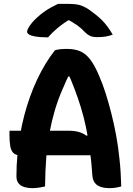

<svg xmlns="http://www.w3.org/2000/svg" viewBox="-20 -963 690 993"><path d="M29 -287H332Q363 -287 386 -281Q409 -275 427 -261L463 -274V-218V-160H83Q61 -160 49 -172Q37 -184 33 -207.5Q29 -231 29 -264ZM213 1Q197 5 180.5 7.5Q164 10 148 10Q124 10 105 4Q86 -2 75.5 -15.5Q65 -29 65 -51Q65 -106 70 -160Q75 -214 84 -266.5Q93 -319 106 -368Q119 -417 135.5 -463Q152 -509 172 -551.5Q192 -594 215 -632Q238 -670 264 -703Q277 -707 292 -708.5Q307 -710 327 -710Q366 -710 394.5 -698Q423 -686 446.5 -655.5Q470 -625 493 -570Q511 -529 526.5 -480Q542 -431 556 -376Q570 -321 581 -261Q592 -201 598 -140Q602 -105 604 -69.5Q606 -34 607 1Q595 5 579.5 7.5Q564 10 548 10Q519 10 499.5 3Q480 -4 470 -18Q460 -32 458 -52Q453 -127 444.5 -189Q436 -251 424.5 -305.5Q413 -360 398 -408.5Q383 -457 365.5 -503Q348 -549 327 -596L368 -567H302L346 -596Q320 -541 298.5 -490Q277 -439 262 -387Q247 -335 236 -277Q225 -219 219.5 -151Q214 -83 213 1ZM280 -943Q290 -943 299 -943Q308 -943 317.5 -943Q327 -943 336 -943Q367 -943 389.5 -937.5Q412 -932 441 -913Q459 -900 476 -886.5Q493 -873 508 -858Q523 -843 536.5 -824.5Q550 -806 563 -784Q545 -777 526.5 -774Q508 -771 483 -771Q459 -771 445.5 -777.5Q432 -784 421 -795Q402 -816 379.5 -832Q357 -848 313 -872L369 -858Q352 -858 335 -858Q318 -858 301 -858L357 -873Q307 -843 276.5 -817Q246 -791 229 -770H223Q186 -770 163.5 -774Q141 -778 130.5 -784.5Q120 -791 120 -799Q120 -806 126.5 -818Q133 -830 146 -846Q158 -860 173.5 -874Q189 -888 206 -900.5Q223 -913 242 -923.5Q261 -934 280 -943Z"/></svg>

Font: Recursive Casual
Style: Bold
Weight: 700
Version: Version 1.085